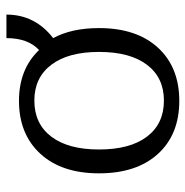

<svg xmlns="http://www.w3.org/2000/svg" viewBox="-10 -570 591 612"><g transform="rotate(-90 286.0 -263.5)"><path d="M40 -244Q40 -363 102.5 -431Q165 -499 271 -499Q372 -499 433 -435Q471 -470 471 -539H546Q546 -448 471 -390Q503 -331 503 -244Q503 -124 440.5 -56Q378 12 271 12Q164 12 102 -56Q40 -124 40 -244ZM427 -244Q427 -342 386 -396Q345 -450 272 -450Q198 -450 157 -396Q116 -342 116 -244Q116 -145 157 -91Q198 -37 272 -37Q345 -37 386 -91Q427 -145 427 -244Z"/></g></svg>

Font: Maitree
Style: Regular
Weight: 400
Designer: CadsonDemak Team
Foundry: CadsonDemak
Version: Version 1.001